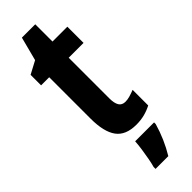

<svg xmlns="http://www.w3.org/2000/svg" viewBox="-294 -673 905 905"><g transform="rotate(-45 158.5 -220.5)"><path d="M238 -103Q252 -103 267.5 -107.5Q283 -112 301 -119V-15Q278 -3 252.5 3.5Q227 10 198 10Q127 10 96 -32.5Q65 -75 65 -163V-439H11V-509L75 -543L106 -662H195V-547H294V-439H195V-168Q195 -136 205 -119.5Q215 -103 238 -103ZM264 72Q241 152 199 221H114V208Q119 191 124 164Q129 137 133 109Q137 81 138 61H264Z"/></g></svg>

Font: Noto Sans Lao ExtraCondensed
Style: Bold
Weight: 700
Width: 2
Designer: Monotype Design Team
Foundry: Monotype Imaging Inc.
Version: Version 2.003; ttfautohint (v1.8.4.7-5d5b)